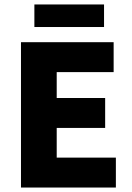

<svg xmlns="http://www.w3.org/2000/svg" viewBox="-20 -840 592 860"><path d="M74 0V-651H489V-517H234V-401H451V-267H234V-134H499V0ZM134 -719V-820H446V-719Z"/></svg>

Font: Source Sans 3 ExtraLight ExtraBold
Style: Regular
Weight: 800
Version: Version 3.052;hotconv 1.1.0;makeotfexe 2.6.0